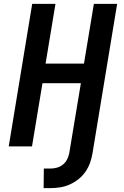

<svg xmlns="http://www.w3.org/2000/svg" viewBox="-20 -755 640 990"><path d="M205 215 206 114H241Q257 114 273.5 109.5Q290 105 304 94Q318 83 326 67Q334 51 337 35L397 -326H199L145 0H25L146 -735H266L215 -427H413L464 -735H584L457 35Q453 60 444.5 84Q436 108 421 130Q406 152 384.5 169Q363 186 339 196.5Q315 207 290 211Q265 215 240 215Z"/></svg>

Font: Iosevka Aile
Style: Bold Italic
Weight: 700
Italic angle: -9°
Designer: Belleve Invis
Foundry: Belleve Invis
Version: Version 28.0.1; ttfautohint (v1.8.4)